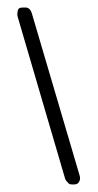

<svg xmlns="http://www.w3.org/2000/svg" viewBox="-20 -461 260 509"><path d="M190 20Q187 28 176 28H171Q163 28 160 23Q156 19 155 17.5Q154 16 153 14L27 -416Q25 -422 27 -432Q28 -441 40 -441H48Q59 -441 64 -427L191 4Q194 14 190 20Z"/></svg>

Font: Chathura
Style: Bold
Weight: 700
Designer: Appaji Ambarisha Darbha
Foundry: Aditya Fonts
Version: Version 1.001 2016